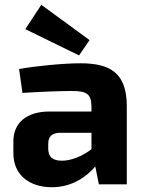

<svg xmlns="http://www.w3.org/2000/svg" viewBox="-20 -772 607 804"><path d="M311 -540 355 -604 153 -752 86 -650ZM74 -383C153 -388 235 -391 282 -391C345 -391 362 -377 363 -327V-305H187C93 -305 36 -259 36 -180V-130C36 -38 105 12 197 12C284 12 344 -34 379 -75L394 0H511V-326C511 -465 444 -507 317 -507C248 -507 132 -496 60 -483ZM182 -169C182 -197 194 -215 230 -216H363V-147C321 -115 274 -99 240 -99C200 -99 182 -115 182 -150Z"/></svg>

Font: SnT
Style: Bold
Weight: 700
Designer: Natanael Gama
Version: Version 1.001;PS 001.001;hotconv 1.0.70;makeotf.lib2.5.58329